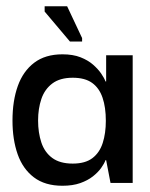

<svg xmlns="http://www.w3.org/2000/svg" viewBox="-20 -586 480 615"><path d="M180 9Q124 9 88.5 -18Q53 -45 36.5 -92Q20 -139 20 -200Q20 -263 37 -310.5Q54 -358 89.5 -385Q125 -412 180 -412Q214 -412 238 -402.5Q262 -393 278 -379Q294 -365 304 -350.5Q314 -336 318 -325H320V-409H405V0H334L320 -73H318Q314 -62 304 -48Q294 -34 277.5 -21Q261 -8 237 0.5Q213 9 180 9ZM213 -62Q253 -62 276 -79.5Q299 -97 309 -128Q319 -159 319 -199Q319 -242 308.5 -273Q298 -304 275 -320.5Q252 -337 213 -337Q172 -337 147.5 -318.5Q123 -300 112.5 -269Q102 -238 102 -200Q102 -161 112.5 -129.5Q123 -98 147.5 -80Q172 -62 213 -62ZM204 -453 123 -549V-566H195L243 -464V-453Z"/></svg>

Font: Darker Grotesque SemiBold
Style: Regular
Weight: 600
Designer: Gabriel Lam
Foundry: TypeRant
Version: Version 1.000;gftools[0.9.28]